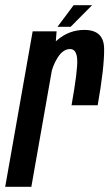

<svg xmlns="http://www.w3.org/2000/svg" viewBox="-50 -718 420 738"><path d="M225 -313.5Q249 -448.5 246.8 -489Q244.5 -529.5 219.5 -529.5Q193 -529.5 172.5 -498Q156 -472 149 -445.5L70.5 0H-30L75.5 -597.5H167.5L164.5 -559Q167 -561 169.5 -563.5Q215.5 -603 274 -603Q349 -603 350.2 -532Q351.5 -461 325.5 -313.5ZM171 -615 233 -698H304L221.5 -615Z"/></svg>

Font: Anybody Condensed Medium
Style: Italic
Weight: 500
Width: 3
Italic angle: -10°
Designer: Tyler Finck
Foundry: Etcetera Type Company
Version: Version 1.010; ttfautohint (v1.8.3) -l 8 -r 50 -G 200 -x 14 